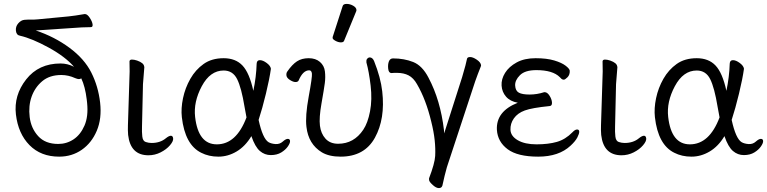

<svg xmlns="http://www.w3.org/2000/svg" viewBox="-20 -784 3927 983"><path d="M415 -712Q427 -712 439.5 -693Q452 -674 454 -659.5Q456 -645 445 -645Q404 -645 342 -640L163 -628Q259 -596 335.5 -539.5Q412 -483 447.5 -412.5Q483 -342 492.5 -259.5Q502 -177 475.5 -114.5Q449 -52 398.5 -17Q348 18 283 18Q189 18 131 -41Q73 -100 61.5 -198Q50 -296 114 -377.5Q178 -459 290 -459Q326 -459 359 -442Q314 -494 229 -540.5Q144 -587 83 -601Q64 -604 61.5 -626Q59 -648 73.5 -664.5Q88 -681 105 -682.5Q122 -684 137 -683.5Q152 -683 174 -685L331 -700Q361 -703 413 -712ZM424 -275Q416 -341 396 -383Q391 -379 384 -379Q377 -379 365 -384Q330 -400 294 -400Q234 -400 196.5 -368.5Q159 -337 142 -289.5Q125 -242 132 -184.5Q139 -127 175.5 -87Q212 -47 278 -47Q321 -47 356.5 -70.5Q392 -94 412.5 -141Q433 -188 426 -257Z M642 -364Q645 -419 643 -470Q644 -479 655.5 -479Q667 -479 682 -474Q716 -462 718 -444L719 -441L712 -353L707 -135Q706 -109 708.5 -85.5Q711 -62 726 -57Q741 -52 756 -52Q800 -52 829 -76Q845 -89 855 -89Q865 -89 866.5 -75Q868 -61 850 -40Q832 -19 802.5 -4Q773 11 740 11Q648 11 636 -93Q634 -117 635 -143Z M1304 -170Q1325 -74 1355 -56Q1369 -48 1390.5 -46.5Q1412 -45 1427.5 -59Q1443 -73 1453.5 -73Q1464 -73 1465 -62.5Q1466 -52 1454 -34.5Q1442 -17 1420 -3.5Q1398 10 1366.5 10Q1335 10 1310.5 -11Q1286 -32 1267 -87Q1236 -35 1191.5 -8.5Q1147 18 1098 18Q1049 18 1010 -2Q927 -43 911 -184Q906 -229 917 -281.5Q928 -334 954.5 -380.5Q981 -427 1022.5 -456.5Q1064 -486 1125 -486Q1186 -486 1221.5 -448.5Q1257 -411 1277 -319Q1292 -390 1294 -458Q1295 -476 1310.5 -476Q1326 -476 1345.5 -461.5Q1365 -447 1367 -432Q1360 -381 1341.5 -304.5Q1323 -228 1304 -170ZM1090 -45Q1190 -45 1242 -183Q1237 -209 1232 -237Q1216 -335 1194 -379Q1172 -423 1125 -423Q1056 -423 1013 -342.5Q970 -262 979 -185Q995 -45 1090 -45Z M1734 -752Q1737 -764 1754.5 -764Q1772 -764 1788.5 -754.5Q1805 -745 1805 -732Q1805 -729 1804 -727L1742 -576Q1739 -567 1725.5 -567Q1712 -567 1697.5 -575Q1683 -583 1683 -589.5Q1683 -596 1684 -597ZM1856 -464V-468Q1855 -478 1860.5 -484Q1866 -490 1873 -490Q1887 -490 1895 -472Q1929 -387 1937 -316Q1953 -176 1899.5 -79Q1846 18 1724 18Q1665 18 1628 -4Q1559 -46 1549 -134Q1542 -189 1560.5 -289.5Q1579 -390 1577 -407Q1575 -424 1563 -424Q1531 -424 1509 -372Q1505 -364 1493 -364Q1481 -364 1464.5 -374.5Q1448 -385 1446.5 -397.5Q1445 -410 1451 -418Q1476 -454 1500.5 -470Q1525 -486 1560.5 -486Q1596 -486 1618 -467Q1640 -448 1643.5 -418.5Q1647 -389 1643 -358.5Q1639 -328 1626 -254.5Q1613 -181 1618 -140.5Q1623 -100 1646.5 -74Q1670 -48 1711 -48Q1792 -48 1840 -120Q1863 -154 1874.5 -214Q1886 -274 1877.5 -346Q1869 -418 1856 -464Z M1984 -410Q1970 -410 1967.5 -432Q1965 -454 1971 -469.5Q1977 -485 1992 -485Q2049 -485 2095.5 -466.5Q2142 -448 2174 -386Q2235 -271 2253 -118L2254 -101L2346 -389Q2367 -460 2371 -483Q2373 -492 2387 -492Q2401 -492 2421 -478.5Q2441 -465 2443 -450Q2443 -446 2439 -437Q2435 -428 2426.5 -405Q2418 -382 2413 -368L2268 72Q2263 88 2256.5 115.5Q2250 143 2245 166Q2241 179 2227 179Q2213 179 2195.5 163Q2178 147 2177 138.5Q2176 130 2177 128Q2206 52 2208 14.5Q2210 -23 2205.5 -66Q2201 -109 2188 -161Q2161 -274 2115 -353Q2097 -385 2072 -398Q2047 -411 2012 -411H1999Q1993 -411 1985 -410Z M2766 -312H2769Q2782 -312 2793.5 -294Q2805 -276 2806 -259Q2807 -242 2794 -241Q2704 -232 2667 -218.5Q2630 -205 2611 -178Q2592 -151 2593.5 -119Q2595 -87 2631 -66Q2667 -45 2727 -45Q2787 -45 2831 -57.5Q2875 -70 2911 -107Q2924 -121 2934.5 -121Q2945 -121 2945.5 -110.5Q2946 -100 2936 -80.5Q2926 -61 2901 -38Q2841 18 2735.5 18Q2630 18 2579 -20Q2528 -58 2524 -119Q2519 -214 2631 -258Q2592 -265 2571 -289Q2550 -313 2548 -346Q2546 -379 2566 -411Q2586 -443 2625.5 -464.5Q2665 -486 2722 -486Q2779 -486 2817.5 -474.5Q2856 -463 2876 -447.5Q2896 -432 2897 -422Q2898 -401 2885.5 -388.5Q2873 -376 2866.5 -376Q2860 -376 2855 -380L2846 -389Q2810 -425 2726 -425Q2668 -425 2642 -399Q2616 -373 2617.5 -346Q2619 -319 2636.5 -309.5Q2654 -300 2691.5 -300Q2729 -300 2766 -312Z M3064 -364Q3067 -419 3065 -470Q3066 -479 3077.5 -479Q3089 -479 3104 -474Q3138 -462 3140 -444L3141 -441L3134 -353L3129 -135Q3128 -109 3130.5 -85.5Q3133 -62 3148 -57Q3163 -52 3178 -52Q3222 -52 3251 -76Q3267 -89 3277 -89Q3287 -89 3288.5 -75Q3290 -61 3272 -40Q3254 -19 3224.5 -4Q3195 11 3162 11Q3070 11 3058 -93Q3056 -117 3057 -143Z M3726 -170Q3747 -74 3777 -56Q3791 -48 3812.5 -46.5Q3834 -45 3849.5 -59Q3865 -73 3875.5 -73Q3886 -73 3887 -62.5Q3888 -52 3876 -34.5Q3864 -17 3842 -3.5Q3820 10 3788.5 10Q3757 10 3732.5 -11Q3708 -32 3689 -87Q3658 -35 3613.5 -8.5Q3569 18 3520 18Q3471 18 3432 -2Q3349 -43 3333 -184Q3328 -229 3339 -281.5Q3350 -334 3376.5 -380.5Q3403 -427 3444.5 -456.5Q3486 -486 3547 -486Q3608 -486 3643.5 -448.5Q3679 -411 3699 -319Q3714 -390 3716 -458Q3717 -476 3732.5 -476Q3748 -476 3767.5 -461.5Q3787 -447 3789 -432Q3782 -381 3763.5 -304.5Q3745 -228 3726 -170ZM3512 -45Q3612 -45 3664 -183Q3659 -209 3654 -237Q3638 -335 3616 -379Q3594 -423 3547 -423Q3478 -423 3435 -342.5Q3392 -262 3401 -185Q3417 -45 3512 -45Z"/></svg>

Font: ToneOZ-Pinyin-WenKai-Regular
Style: Regular
Weight: 400
Designer: Fontworks Inc.
Foundry: ToneOZ
Version: Version 0.240331